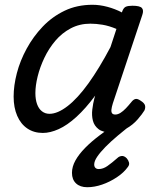

<svg xmlns="http://www.w3.org/2000/svg" viewBox="-20 -539 663 803"><path d="M159 17Q122 17 94.5 -1.5Q67 -20 52 -54.5Q37 -89 37 -135Q37 -181 50.5 -233Q64 -285 91.5 -335.5Q119 -386 158.5 -427.5Q198 -469 250 -494Q302 -519 367 -519Q397 -519 429 -510.5Q461 -502 490 -487L491 -491Q497 -507 506.5 -511Q516 -515 534 -515Q565 -515 573.5 -505.5Q582 -496 575 -476L452 -107Q447 -91 446 -80.5Q445 -70 449 -65Q453 -60 462 -60Q473 -60 484 -67Q495 -74 506.5 -86Q518 -98 530 -113Q538 -123 546.5 -125Q555 -127 568 -118Q584 -108 586.5 -98Q589 -88 584 -77Q575 -62 555.5 -39.5Q536 -17 508 -1Q480 15 445 15Q410 15 392 1Q374 -13 368.5 -34.5Q363 -56 366 -81Q369 -106 375 -129Q376 -131 376.5 -133.5Q377 -136 378 -139Q338 -85 299.5 -50Q261 -15 225.5 1Q190 17 159 17ZM128 -150Q128 -123 135 -103.5Q142 -84 155.5 -73.5Q169 -63 187 -63Q221 -63 263 -95.5Q305 -128 350 -190.5Q395 -253 442 -342L467 -418Q436 -431 409 -435.5Q382 -440 358 -440Q313 -440 276 -420.5Q239 -401 211.5 -368.5Q184 -336 165.5 -297Q147 -258 137.5 -219.5Q128 -181 128 -150ZM345 244Q315 244 298 228Q281 212 281 184Q281 158 295.5 132Q310 106 336 79.5Q362 53 398 26Q434 -1 477 -32L539 -31V-25Q504 2 473.5 27.5Q443 53 421 75.5Q399 98 386.5 116.5Q374 135 374 149Q374 158 379 163Q384 168 393 168Q411 168 429 155.5Q447 143 472 121Q478 115 488.5 113.5Q499 112 510 123Q517 131 519.5 140.5Q522 150 515 159Q498 183 468.5 202.5Q439 222 407 233Q375 244 345 244Z"/></svg>

Font: Playwrite DE LA
Style: Regular
Weight: 400
Designer: Veronika Burian, José Scaglione
Foundry: TypeTogether
Version: Version 1.002